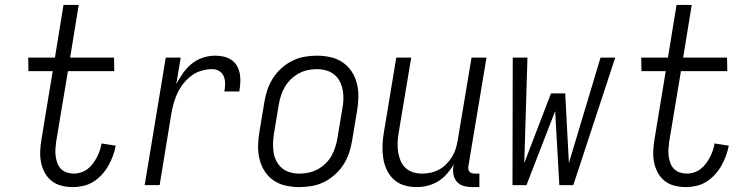

<svg xmlns="http://www.w3.org/2000/svg" viewBox="-20 -755 3040 783"><path d="M278 8Q254 8 231.5 2.5Q209 -3 191.5 -16.5Q174 -30 163 -50Q152 -70 147.5 -92.5Q143 -115 144 -138.5Q145 -162 149 -186L195 -465H96L95 -520H204L239 -735H301L266 -520H445L446 -465H257L209 -177Q207 -162 206 -147Q205 -132 207 -117.5Q209 -103 214 -89.5Q219 -76 229 -66Q239 -56 253 -51.5Q267 -47 282 -47Q296 -47 311 -52Q326 -57 338 -66.5Q350 -76 359 -88Q368 -100 375 -113.5Q382 -127 387 -141.5Q392 -156 394 -170L452 -161Q448 -140 440.5 -119.5Q433 -99 422 -79.5Q411 -60 395.5 -43Q380 -26 361 -14Q342 -2 320 3Q298 8 278 8Z M570 0 656 -520H717L699 -412Q711 -435 726.5 -457Q742 -479 762.5 -495.5Q783 -512 808 -520Q833 -528 857 -528Q876 -528 893 -524Q910 -520 924 -510.5Q938 -501 946.5 -486Q955 -471 958 -454Q961 -437 960 -419Q959 -401 956 -382H895Q898 -398 898 -414Q898 -430 892.5 -443.5Q887 -457 874.5 -465Q862 -473 846 -473Q825 -473 803 -467Q781 -461 762.5 -447.5Q744 -434 729 -415.5Q714 -397 704.5 -377Q695 -357 689 -336Q683 -315 679 -293L631 0Z M1201 8Q1173 8 1145.5 2Q1118 -4 1096 -19Q1074 -34 1059.5 -56.5Q1045 -79 1038.5 -105.5Q1032 -132 1032.5 -160.5Q1033 -189 1038 -218L1058 -338Q1062 -363 1070 -387.5Q1078 -412 1092.5 -435Q1107 -458 1127.5 -476.5Q1148 -495 1172 -507Q1196 -519 1221.5 -523.5Q1247 -528 1272 -528Q1300 -528 1327.5 -522Q1355 -516 1377 -501Q1399 -486 1414 -463.5Q1429 -441 1435.5 -414.5Q1442 -388 1441.5 -359.5Q1441 -331 1436 -302L1416 -182Q1412 -157 1404 -132.5Q1396 -108 1381.5 -85Q1367 -62 1346.5 -43.5Q1326 -25 1302 -13Q1278 -1 1252 3.5Q1226 8 1201 8ZM1201 -47Q1220 -47 1239 -51Q1258 -55 1275.5 -64.5Q1293 -74 1307.5 -88Q1322 -102 1331.5 -119Q1341 -136 1347 -154.5Q1353 -173 1356 -191L1376 -311Q1380 -331 1380.5 -350.5Q1381 -370 1377.5 -388.5Q1374 -407 1365.5 -423.5Q1357 -440 1342.5 -451.5Q1328 -463 1309.5 -468Q1291 -473 1272 -473Q1253 -473 1234.5 -469Q1216 -465 1198.5 -455.5Q1181 -446 1166.5 -432Q1152 -418 1142 -401Q1132 -384 1126 -365.5Q1120 -347 1117 -329L1097 -209Q1094 -189 1093.5 -169.5Q1093 -150 1096 -131.5Q1099 -113 1108 -96.5Q1117 -80 1131 -68.5Q1145 -57 1163.5 -52Q1182 -47 1201 -47Z M1679 8Q1652 8 1627.5 0.5Q1603 -7 1585 -24Q1567 -41 1556.5 -64Q1546 -87 1542.5 -112.5Q1539 -138 1540 -164.5Q1541 -191 1546 -218L1596 -520H1657L1605 -209Q1602 -189 1601.5 -170Q1601 -151 1604 -133Q1607 -115 1614 -98.5Q1621 -82 1634 -70Q1647 -58 1664.5 -52.5Q1682 -47 1702 -47Q1719 -47 1737 -51Q1755 -55 1771.5 -64Q1788 -73 1801 -86.5Q1814 -100 1824 -116.5Q1834 -133 1839 -150Q1844 -167 1847 -185L1903 -520H1964L1890 -77Q1889 -71 1890 -65Q1891 -59 1894.5 -55Q1898 -51 1903.5 -49Q1909 -47 1915 -47H1935V8H1906Q1888 8 1871.5 3.5Q1855 -1 1844 -13Q1833 -25 1829.5 -42Q1826 -59 1829 -77L1831 -85Q1819 -65 1803 -46.5Q1787 -28 1766.5 -15.5Q1746 -3 1723.5 2.5Q1701 8 1679 8Z M2070 0 2071 -520H2131L2118 -90L2227 -374H2285L2300 -90L2429 -520H2489L2318 0H2261L2244 -302L2127 0Z M2778 8Q2754 8 2731.5 2.5Q2709 -3 2691.5 -16.5Q2674 -30 2663 -50Q2652 -70 2647.5 -92.5Q2643 -115 2644 -138.5Q2645 -162 2649 -186L2695 -465H2596L2595 -520H2704L2739 -735H2801L2766 -520H2945L2946 -465H2757L2709 -177Q2707 -162 2706 -147Q2705 -132 2707 -117.5Q2709 -103 2714 -89.5Q2719 -76 2729 -66Q2739 -56 2753 -51.5Q2767 -47 2782 -47Q2796 -47 2811 -52Q2826 -57 2838 -66.5Q2850 -76 2859 -88Q2868 -100 2875 -113.5Q2882 -127 2887 -141.5Q2892 -156 2894 -170L2952 -161Q2948 -140 2940.5 -119.5Q2933 -99 2922 -79.5Q2911 -60 2895.5 -43Q2880 -26 2861 -14Q2842 -2 2820 3Q2798 8 2778 8Z"/></svg>

Font: Iosevka Light
Style: Italic
Weight: 300
Italic angle: -9°
Monospace: yes
Designer: Belleve Invis
Foundry: Belleve Invis
Version: Version 32.5.0; ttfautohint (v1.8.4)